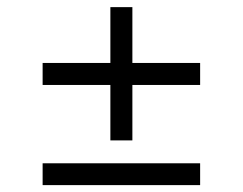

<svg xmlns="http://www.w3.org/2000/svg" viewBox="-20 -567 684 541"><path d="M100.1 -45.4V-106.9H543.9V-45.4ZM100.1 -327.6V-389.6H543.9V-327.6ZM291 -171.4V-546.9H353V-171.4Z"/></svg>

Font: Inter 18pt Light
Style: Regular
Weight: 300
Designer: Rasmus Andersson
Foundry: rsms
Version: Version 4.001;git-66647c0bb